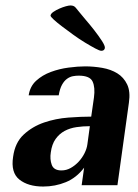

<svg xmlns="http://www.w3.org/2000/svg" viewBox="-20 -678 507 703"><path d="M28 -104Q35 -156 67 -185.5Q99 -215 141.5 -229.5Q184 -244 230.5 -247.5Q277 -251 314 -251L324 -321Q329 -358 319 -379.5Q309 -401 268 -401Q258 -401 247 -399Q236 -397 225.5 -389.5Q215 -382 207 -367.5Q199 -353 195 -329H85Q90 -362 112.5 -382.5Q135 -403 166 -414.5Q197 -426 231 -430.5Q265 -435 292 -435Q323 -435 354.5 -429.5Q386 -424 409.5 -409.5Q433 -395 445.5 -369Q458 -343 452 -302L410 0H279L288 -64Q260 -27 221 -11Q182 5 138 5Q83 5 51 -20.5Q19 -46 28 -104ZM205 -54Q223 -54 239 -63Q255 -72 268 -86Q281 -100 289.5 -117Q298 -134 300 -150L309 -216Q284 -216 260 -212.5Q236 -209 216.5 -198.5Q197 -188 183.5 -169Q170 -150 166 -120Q162 -95 169.5 -74.5Q177 -54 205 -54ZM165 -621Q166 -628 175.5 -634.5Q185 -641 197.5 -646.5Q210 -652 221 -655Q232 -658 238 -658Q251 -658 257.5 -649.5Q264 -641 271 -633Q277 -625 293 -606.5Q309 -588 325 -567.5Q341 -547 353 -528.5Q365 -510 364 -502Q362 -492 351 -492Q345 -492 329 -500.5Q313 -509 291.5 -522Q270 -535 248 -551Q226 -567 207.5 -581Q189 -595 177 -606Q165 -617 165 -621Z"/></svg>

Font: Gamine
Style: Bold Italic
Weight: 700
Designer: Tapiwanashe Sebastian Garikayi
Version: Version 1.000